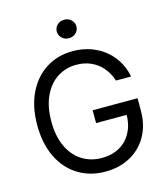

<svg xmlns="http://www.w3.org/2000/svg" viewBox="-131 -1007 971 1117"><g transform="rotate(-15 354.5 -448.0)"><path d="M360.4 -634.8Q296.9 -634.8 246.1 -602.1Q195.3 -569.3 165.5 -505.9Q135.7 -442.4 135.7 -353.5Q135.7 -264.6 165.5 -201.2Q195.3 -137.7 247.6 -105Q299.8 -72.3 366.2 -72.3Q426.8 -72.3 472.7 -98.1Q518.6 -124 543.9 -171.9Q569.3 -219.7 569.3 -282.2L595.7 -277.3H384.8V-354.5H655.3V-278.3Q655.3 -192.4 618.2 -127Q581.1 -61.5 515.6 -25.9Q450.2 9.8 366.2 9.8Q272.5 9.8 201.2 -34.7Q129.9 -79.1 90.3 -161.1Q50.8 -243.2 50.8 -353.5Q50.8 -463.9 90.3 -545.9Q129.9 -627.9 200.2 -672.4Q270.5 -716.8 360.4 -716.8Q434.6 -716.8 496.1 -688Q557.6 -659.2 598.1 -606.9Q638.7 -554.7 651.4 -486.3H560.5Q545.9 -532.2 517.6 -565.4Q489.3 -598.6 449.7 -616.7Q410.2 -634.8 360.4 -634.8ZM301.8 -850.6Q301.8 -866.2 309.6 -878.9Q317.4 -891.6 331.1 -898.9Q344.7 -906.2 360.4 -906.2Q377 -906.2 390.6 -898.9Q404.3 -891.6 412.1 -878.9Q419.9 -866.2 419.9 -850.6Q419.9 -835.9 412.1 -822.8Q404.3 -809.6 390.6 -802.2Q377 -794.9 360.4 -794.9Q344.7 -794.9 331.1 -802.2Q317.4 -809.6 309.6 -822.8Q301.8 -835.9 301.8 -850.6Z"/></g></svg>

Font: WEMIX Pretendard Variable
Style: Regular
Weight: 400
Designer: Base glyphs from Inter by Rasmus Andersson; Hangeul glyphs from Noto Sans CJK(Source Han Sans) by Jang Soo-young and Kan
Foundry: Kil Hyung-jin
Version: Version 1.000;Glyphs 3.2 (3208)